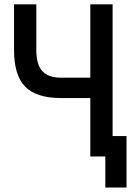

<svg xmlns="http://www.w3.org/2000/svg" viewBox="-20 -713 626 875"><path d="M460 141.6V-92.8H556.6V141.6ZM258.8 -266.1Q145.5 -266.1 94.7 -318.1Q43.9 -370.1 43.9 -485.8V-693.4H145.5V-485.8Q145.5 -419.4 172.6 -389.2Q199.7 -358.9 258.8 -358.9H400.4V-266.1ZM391.6 0V-693.4H493.2V0Z"/></svg>

Font: Cascadia Code
Style: Regular
Weight: 400
Monospace: yes
Designer: Aaron Bell
Foundry: Saja Typeworks
Version: Version 2106.017